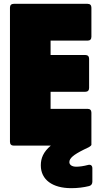

<svg xmlns="http://www.w3.org/2000/svg" viewBox="-20 -760 522 1002"><path d="M457 -568V-720C457 -733 450 -740 437 -740H52C39 -740 32 -733 32 -720V-20C32 -7 39 0 52 0H245C206 33 193 66 193 103C193 178 254 222 352 222C385 222 417 218 445 211C457 208 462 199 462 188V118C462 104 453 97 439 101C416 107 395 110 378 110C355 110 342 100 342 86C342 66 363 48 417 21L442 9C453 3 459 -3 457 -7V-172C457 -185 450 -192 437 -192H244V-281H425C438 -281 445 -288 445 -301V-453C445 -466 438 -473 425 -473H244V-548H437C450 -548 457 -555 457 -568Z"/></svg>

Font: Malmofest Black-Rounded
Style: Regular
Weight: 800
Designer: Jonny Pinhorn (Poppins), Kolossal
Version: Version 1.004;Glyphs 3.1.2 (3151)